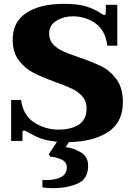

<svg xmlns="http://www.w3.org/2000/svg" viewBox="-20 -730 698 1000"><path d="M339 10 322 36Q363 41 401 63.5Q439 86 439 133Q439 203 383.5 226.5Q328 250 259 250Q228 250 201 246V207Q206 208 217 208Q267 208 297.5 192.5Q328 177 328 142Q328 113 298.5 100Q269 87 242 86L234 74L277 8Q223 3 188.5 -10.5Q154 -24 116 -47Q110 -50 104 -50Q102 -50 99.5 -47.5Q97 -45 97 -41V4H38V-209H90Q100 -130 157.5 -92.5Q215 -55 286 -55Q350 -55 390.5 -81Q431 -107 431 -166Q431 -203 409.5 -227.5Q388 -252 356 -267.5Q324 -283 267 -303Q195 -330 151.5 -352.5Q108 -375 77 -417Q46 -459 46 -524Q46 -616 117.5 -663Q189 -710 314 -710Q383 -710 425.5 -697.5Q468 -685 505 -661Q507 -660 513 -656Q519 -652 524 -652Q531 -652 531 -665V-705H591V-492H539Q529 -571 478 -608Q427 -645 358 -645Q312 -645 274 -622Q236 -599 236 -555Q236 -522 256 -500Q276 -478 306 -464Q336 -450 390 -432Q463 -407 509 -384Q555 -361 587.5 -316Q620 -271 620 -198Q620 -93 543 -42.5Q466 8 339 10Z"/></svg>

Font: Taviraj Bold
Style: Regular
Weight: 700
Designer: Katatrad Team
Foundry: CadsonDemak
Version: Version 1.030